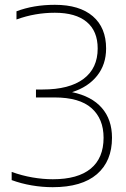

<svg xmlns="http://www.w3.org/2000/svg" viewBox="-20 -769 524 798"><path d="M199 9Q155.5 9 111.8 1.5Q68 -6 28.5 -20.5V-54.5Q71.5 -39 115.2 -31.5Q159 -24 199.5 -24Q303.5 -24 357 -68Q410.5 -112 410.5 -196.5Q410.5 -275 360.5 -319.5Q310.5 -364 206.5 -364H129.5V-397H157Q268 -397 327 -441Q386 -485 386 -567.5Q386 -640 340.2 -678Q294.5 -716 208 -716Q167 -716 127.8 -709.2Q88.5 -702.5 48.5 -688V-722Q119.5 -749 208 -749Q310.5 -749 365.8 -701.5Q421 -654 421 -567.5Q421 -501 383.5 -454Q346 -407 279.5 -386Q361 -369 403.2 -320.5Q445.5 -272 445.5 -196.5Q445.5 -99 382.8 -45Q320 9 199 9Z"/></svg>

Font: Encode Sans Th
Style: Regular
Weight: 100
Designer: Multiple Designers
Foundry: Impallari Type
Version: Version 3.002; ttfautohint (v1.8.3) -l 8 -r 50 -G 200 -x 14 